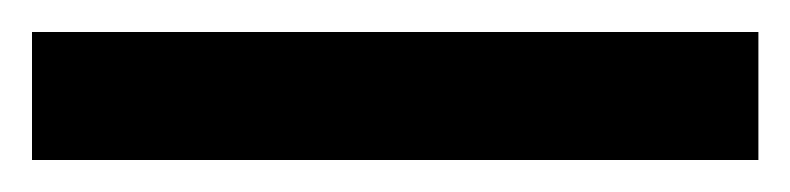

<svg xmlns="http://www.w3.org/2000/svg" viewBox="-22 60 494 120"><path d="M452 160V80H-2V160Z"/></svg>

Font: Noto Sans Arabic Cond SemBd
Style: Regular
Weight: 600
Width: 3
Designer: Monotype Design Team, Nadine Chahine, Nizar Qandah and Khaled Hosny
Foundry: Monotype Imaging Inc.
Version: Version 2.012